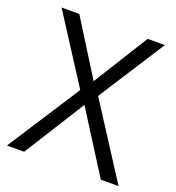

<svg xmlns="http://www.w3.org/2000/svg" viewBox="-127 -792 819 893"><g transform="rotate(20 283.0 -345.0)"><path d="M25.9 -689.9H113.8L283.2 -418.9L452.1 -689.9H537.1L326.2 -361.8L559.1 0H471.2L280.8 -300.8L91.8 0H6.8L238.8 -358.9Z"/></g></svg>

Font: D-DIN-PRO
Style: Regular
Weight: 400
Designer: Charles Nix
Foundry: Datto Inc.
Version: Version 1.000;hotconv 1.0.109;makeotfexe 2.5.65596